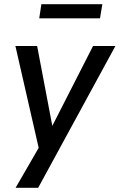

<svg xmlns="http://www.w3.org/2000/svg" viewBox="-20 -710 567 910"><path d="M54 180 173 -26 170 20 53 -492H156L232 -92H217L421 -492H527L161 180ZM166 -623 176 -690H465L454 -623Z"/></svg>

Font: Nunito Sans 10pt SemiCondensed SemiBold
Style: Italic
Weight: 600
Width: 4
Italic angle: -9°
Designer: Vernon Adams
Foundry: Vernon Adams
Version: Version 3.101;gftools[0.9.27]